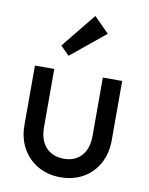

<svg xmlns="http://www.w3.org/2000/svg" viewBox="-85 -810 686 882"><g transform="rotate(10 258.0 -369.0)"><path d="M257.5 10Q198.5 10 152.1 -16.6Q105.8 -43.2 79.9 -90.1Q54 -137 54 -198.8V-475H144.2V-202.8Q144.2 -163.8 157.8 -135.5Q171.2 -107.2 197 -91.9Q222.8 -76.5 257.7 -76.5Q311 -76.5 340.9 -110.1Q370.8 -143.8 370.8 -202.8V-475H461V-198.8Q461 -136.8 435.1 -89.6Q409.2 -42.5 363.4 -16.2Q317.5 10 257.5 10ZM198.2 -546 157.5 -586.8 287.8 -747.5 358.2 -677Z"/></g></svg>

Font: Outfit Thin
Style: Regular
Weight: 100
Designer: Rodrigo Fuenzalida
Foundry: fragTYPE
Version: Version 1.100;gftools[0.9.27]